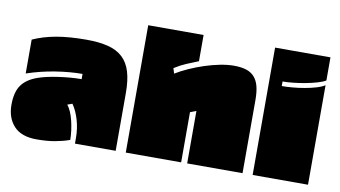

<svg xmlns="http://www.w3.org/2000/svg" viewBox="-78 -919 2057 1161"><g transform="rotate(10 950.5 -338.5)"><path d="M15 -120Q15 -198 45.5 -241Q76 -284 142 -307Q167 -316 199 -323Q231 -330 266 -335Q301 -340 337 -343Q373 -346 406 -346V-378Q330 -378 241.5 -364Q153 -350 67 -321V-529Q131 -558 209.5 -572Q288 -586 394 -586Q472 -586 527 -572Q582 -558 617 -525.5Q652 -493 668 -440Q684 -387 684 -310V45H434V11Q434 -48 418 -101.5Q402 -155 377 -190L347 -179Q360 -164 370 -140.5Q380 -117 387 -88.5Q394 -60 398 -29.5Q402 1 402 28Q363 42 314 51Q265 60 200 60Q107 60 61 10.5Q15 -39 15 -120Z M1086 45H746V-737H1086V-576Q1050 -562 1013.5 -546.5Q977 -531 941 -508L951 -476Q985 -497 1029.5 -517Q1074 -537 1121.5 -552.5Q1169 -568 1215 -577Q1261 -586 1300 -586Q1343 -586 1374 -576.5Q1405 -567 1425 -545Q1445 -523 1454 -488.5Q1463 -454 1463 -403V45H1123V-277L1086 -263Z M1865 45H1525V-737H1865V-595Q1847 -584 1814.5 -574.5Q1782 -565 1745 -558Q1708 -551 1670.5 -547Q1633 -543 1605 -543V-515Q1633 -515 1669.5 -518Q1706 -521 1743 -527.5Q1780 -534 1812.5 -543.5Q1845 -553 1865 -566Z"/></g></svg>

Font: ChangwonDangamAsac Bold
Style: Regular
Weight: 700
Designer: Choi Chi-young, Lee Youngbeen, Kim Jungjin, Yoon Jihee, Han Dohee
Foundry: YoonDesign Inc.
Version: Version 1.010;Build 20210623